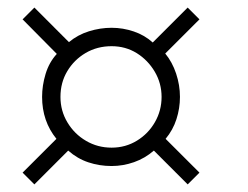

<svg xmlns="http://www.w3.org/2000/svg" viewBox="-20 -650 658 510"><path d="M478.5 -160.2 388.7 -250Q365.2 -229.5 335.9 -219.2Q306.6 -209 276.4 -209Q244.1 -209 214.8 -218.8Q185.5 -228.5 161.1 -250L71.3 -160.2L40 -191.4L129.9 -281.2Q91.8 -328.1 91.8 -392.6Q91.8 -422.9 101.1 -453.6Q110.4 -484.4 130.9 -506.8L40 -598.6L71.3 -629.9L163.1 -538.1Q186.5 -557.6 216.3 -566.9Q246.1 -576.2 276.4 -576.2Q306.6 -576.2 335.4 -566.4Q364.3 -556.6 385.7 -537.1L478.5 -629.9L509.8 -598.6L418.9 -507.8Q437.5 -485.4 447.8 -454.6Q458 -423.8 458 -392.6Q458 -362.3 448.7 -333.5Q439.5 -304.7 419.9 -281.2L509.8 -191.4ZM409.2 -392.6Q409.2 -428.7 391.1 -459.5Q373 -490.2 343.3 -508.8Q313.5 -527.3 276.4 -527.3Q238.3 -527.3 207.5 -509.3Q176.8 -491.2 158.7 -460.9Q140.6 -430.7 140.6 -392.6Q140.6 -355.5 159.2 -324.7Q177.7 -293.9 208.5 -275.9Q239.3 -257.8 276.4 -257.8Q313.5 -257.8 343.8 -276.4Q374 -294.9 391.6 -325.7Q409.2 -356.4 409.2 -392.6Z"/></svg>

Font: Namkio Khamti Book
Style: Regular
Weight: 500
Designer: Debbi Hosken
Foundry: SIL International
Version: Version 3.917